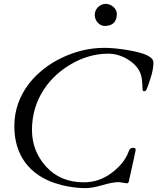

<svg xmlns="http://www.w3.org/2000/svg" viewBox="-20 -956 812 991"><path d="M526 -936C494.2 -936 469 -909.7 469 -878C469 -849.5 493.1 -822 520 -822C563.1 -822 583 -845.3 583 -885C583 -911.9 554.4 -936 526 -936ZM634 -10C644.3 -10 643.6 -13.6 647.5 -32C655.4 -68.8 668.2 -120.6 675 -156.5C677.1 -167.6 680 -175.8 680 -185C680 -190.3 675.8 -193 667.5 -193C650.8 -193 647.1 -183.2 643 -171C627.7 -131 598.5 -95 555.5 -63C512.5 -31 465 -15 413 -15C332.3 -15 267.5 -41.8 218.5 -95.5C169.5 -149.2 145 -212.7 145 -286C145 -447 239 -563.3 347 -625C397.7 -655 464 -679 538.5 -679C608.1 -679 675.9 -636.2 700 -588C713.7 -561.9 714.5 -529.8 716 -493C716.7 -487.7 719.5 -485 724.5 -485C729.5 -485 733.7 -488.5 737 -495.5C740.3 -502.5 747 -521.3 757 -552C767 -582.7 772 -610 772 -634C772 -652 753 -667.3 715 -680C670.4 -694.3 584.1 -709 518 -709C443.3 -709 370.2 -691.8 298.5 -657.5C173.9 -597.8 54 -478.4 54 -305C54 -145.8 140.8 -53.5 260 -12C305.6 3.6 365.7 15 421.5 15C444.5 15 473.5 9.8 508.5 -0.5C543.5 -10.8 572 -16 594 -16Z"/></svg>

Font: fbb
Style: Italic
Weight: 400
Italic angle: -12°
Designer: David J. Perry, Michael Sharpe
Version: Version 0.991